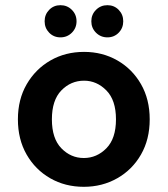

<svg xmlns="http://www.w3.org/2000/svg" viewBox="-20 -708 646 740"><path d="M303 12Q231 12 173.5 -21Q116 -54 82.5 -112.5Q49 -171 49 -248Q49 -325 83 -383.5Q117 -442 174.5 -475Q232 -508 304 -508Q375 -508 432.5 -475Q490 -442 523.5 -383.5Q557 -325 557 -248Q557 -171 523.5 -112.5Q490 -54 432 -21Q374 12 303 12ZM303 -99Q353 -99 390 -136.5Q427 -174 427 -248Q427 -322 390 -359.5Q353 -397 304 -397Q253 -397 216.5 -359.5Q180 -322 180 -248Q180 -174 216.5 -136.5Q253 -99 303 -99ZM394 -564Q368 -564 350 -582Q332 -600 332 -626Q332 -652 350 -670Q368 -688 394 -688Q420 -688 437.5 -670Q455 -652 455 -626Q455 -600 437.5 -582Q420 -564 394 -564ZM213 -564Q187 -564 169.5 -582Q152 -600 152 -626Q152 -652 169.5 -670Q187 -688 213 -688Q239 -688 257 -670Q275 -652 275 -626Q275 -600 257 -582Q239 -564 213 -564Z"/></svg>

Font: DeepMind Sans
Style: Bold
Weight: 700
Designer: Jonny Pinhorn / Modifications: Colophon Foundry
Foundry: Colophon Foundry
Version: Version 1.002; ttfautohint (v1.8.2)